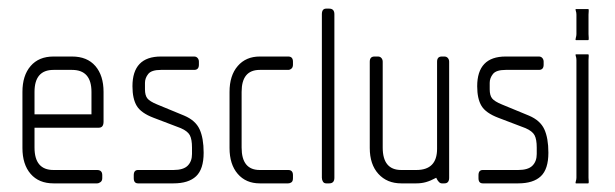

<svg xmlns="http://www.w3.org/2000/svg" viewBox="-20 -425 1425 445"><path d="M209 -129H60V-83Q60 -31 104 -31H205Q217 -31 217 -19V-12Q217 -6 213 -3Q209 0 205 0H104Q70 0 51 -22Q32 -44 32 -82V-212Q32 -250 51 -272Q70 -294 104 -294H147Q182 -294 201 -272Q220 -250 220 -212V-143Q220 -129 209 -129ZM192 -212Q192 -263 147 -263H104Q60 -263 60 -212V-160H192Z M382 0H300Q290 0 290 -12V-19Q290 -31 300 -31H382Q405 -31 415 -41Q425 -51 425 -68V-83Q425 -102 420 -111.5Q415 -121 399 -128L336 -152Q307 -163 297 -179.5Q287 -196 287 -225Q287 -294 353 -294H430Q435 -294 438 -290.5Q441 -287 441 -282V-275Q441 -263 430 -263H353Q331 -263 323.5 -253.5Q316 -244 316 -233V-218Q316 -204 321.5 -197Q327 -190 344 -183L407 -157Q433 -146 442.5 -125.5Q452 -105 452 -71Q452 -33 434.5 -16.5Q417 0 382 0Z M648 0H582Q550 0 531 -22Q512 -44 512 -82V-212Q512 -250 531 -272Q550 -294 582 -294H648Q659 -294 659 -282V-275Q659 -269 655.5 -266Q652 -263 648 -263H582Q540 -263 540 -212V-83Q540 -31 582 -31H648Q659 -31 659 -19V-12Q659 -5 655.5 -2.5Q652 0 648 0Z M743 0H736Q731 0 728.5 -4Q726 -8 726 -13V-392Q726 -405 736 -405H743Q755 -405 755 -392V-13Q755 0 743 0Z M1010 0H1004Q997 0 991 -13Q978 -6 967.5 -3Q957 0 945 0H910Q877 0 857 -22Q837 -44 837 -82V-282Q837 -294 848 -294H856Q861 -294 864 -290.5Q867 -287 867 -282V-83Q867 -31 910 -31H945Q993 -31 993 -80V-282Q993 -294 1004 -294H1010Q1015 -294 1018 -290.5Q1021 -287 1021 -282V-13Q1021 0 1010 0Z M1181 0H1099Q1089 0 1089 -12V-19Q1089 -31 1099 -31H1181Q1204 -31 1214 -41Q1224 -51 1224 -68V-83Q1224 -102 1219 -111.5Q1214 -121 1198 -128L1135 -152Q1106 -163 1096 -179.5Q1086 -196 1086 -225Q1086 -294 1152 -294H1229Q1234 -294 1237 -290.5Q1240 -287 1240 -282V-275Q1240 -263 1229 -263H1152Q1130 -263 1122.5 -253.5Q1115 -244 1115 -233V-218Q1115 -204 1120.5 -197Q1126 -190 1143 -183L1206 -157Q1232 -146 1241.5 -125.5Q1251 -105 1251 -71Q1251 -33 1233.5 -16.5Q1216 0 1181 0Z M1343 -332H1315Q1313 -332 1314.5 -337Q1316 -342 1316 -346V-391Q1316 -396 1314.5 -400Q1313 -404 1315 -404H1343Q1345 -404 1344.5 -400Q1344 -396 1344 -391V-346Q1344 -342 1344.5 -337Q1345 -332 1343 -332ZM1343 0H1315Q1313 0 1314.5 -4.5Q1316 -9 1316 -13V-286Q1316 -291 1314.5 -295Q1313 -299 1315 -299H1343Q1345 -299 1344.5 -295Q1344 -291 1344 -286V-13Q1344 -9 1344.5 -4.5Q1345 0 1343 0Z"/></svg>

Font: Chathura
Style: Regular
Weight: 300
Designer: Appaji Ambarisha Darbha
Foundry: Aditya Fonts
Version: Version 1.00 2015